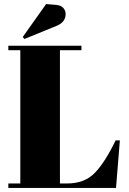

<svg xmlns="http://www.w3.org/2000/svg" viewBox="-20 -925 636 945"><path d="M21 -700H381V-678H275V-22H311Q396 -22 446.5 -74Q497 -126 549 -234H570L551 0H21V-22H80V-678H21ZM92 -743 207 -905 255 -901Q280 -899 291.5 -886Q303 -873 303 -856Q303 -816 259 -798L100 -733Z"/></svg>

Font: Abril Fatface
Style: Regular
Weight: 400
Designer: Veronika Burian, Jos Scaglione
Foundry: TypeTogether
Version: Version 1.001